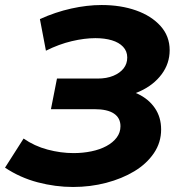

<svg xmlns="http://www.w3.org/2000/svg" viewBox="-39 -733 716 765"><path d="M252 12Q182 12 111.5 -6.5Q41 -25 -19 -65L55 -181Q98 -151 150.5 -137Q203 -123 254 -123Q291 -123 325 -130Q359 -137 385 -151Q411 -165 426 -185Q441 -205 441 -230Q441 -263 415 -280.5Q389 -298 337 -298H164L188 -420H350Q386 -420 412.5 -431Q439 -442 453.5 -460.5Q468 -479 468 -504Q468 -529 451.5 -546.5Q435 -564 406.5 -572.5Q378 -581 341 -581Q298 -581 247 -569Q196 -557 144 -531L120 -657Q182 -685 245 -699Q308 -713 366 -713Q442 -713 503 -691.5Q564 -670 600.5 -629.5Q637 -589 637 -533Q637 -480 605 -437Q573 -394 518 -369Q463 -344 395 -344L406 -380Q465 -380 509 -359.5Q553 -339 578 -302.5Q603 -266 603 -217Q603 -165 574 -122.5Q545 -80 496 -50.5Q447 -21 384 -4.5Q321 12 252 12Z"/></svg>

Font: MOST Montserrat
Style: Bold Italic
Weight: 700
Italic angle: -11.3°
Designer: Julieta Ulanovsky
Foundry: Julieta Ulanovsky
Version: Version 8.000;March 11, 2024;FontCreator 15.0.0.2926 64-bit